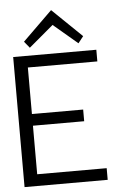

<svg xmlns="http://www.w3.org/2000/svg" viewBox="-58 -893 661 937"><g transform="rotate(-5 273.0 -424.5)"><path d="M431.2 0H23.9V-637.2H431.2V-580.1H90.8V-352.1H341.8V-294.9H90.8V-57.1H431.2ZM373 -709 347.2 -676.3 229 -776.4 108.9 -675.3 83 -707 228 -849.1Z"/></g></svg>

Font: Anonymous Pro
Style: Regular
Weight: 400
Monospace: yes
Designer: Mark Simonson
Version: Version 1.003